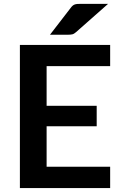

<svg xmlns="http://www.w3.org/2000/svg" viewBox="-20 -950 615 970"><path d="M215.5 -616V-415.5H468.5V-312H215.5V-107.5H536.5V0H80.5V-723H536.5V-616ZM526 -930.5 364 -787.5Q354 -778.5 345 -776.5Q336 -774.5 322 -774.5H232.5L337 -910Q342 -917 347 -921.2Q352 -925.5 358 -927.5Q364 -929.5 371.2 -930Q378.5 -930.5 388.5 -930.5Z"/></svg>

Font: Lato
Style: Bold
Weight: 700
Designer: Lukasz Dziedzic with Adam Twardoch and Botio Nikoltchev
Foundry: tyPoland Lukasz Dziedzic
Version: Version 2.010; 2014-09-01; http://www.latofonts.com/; ttfaut